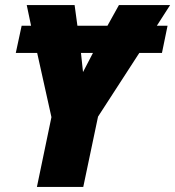

<svg xmlns="http://www.w3.org/2000/svg" viewBox="-20 -734 688 754"><path d="M125 0H307L365 -276L527 -526H616L638 -633H596L648 -714H447L402 -633H284L273 -714H85L102 -633H65L42 -526H126L182 -274ZM306 -451 298 -526H345Z"/></svg>

Font: Noto Sans SemiCondensed Black
Style: Italic
Weight: 900
Width: 4
Italic angle: -12°
Designer: Monotype Design Team
Foundry: Monotype Imaging Inc.
Version: Version 2.013